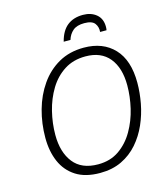

<svg xmlns="http://www.w3.org/2000/svg" viewBox="-132 -1014 982 1126"><g transform="rotate(-15 359.5 -451.0)"><path d="M336 10Q247 10 190 -26.5Q133 -63 105.5 -126.5Q78 -190 78 -272Q78 -359 100.5 -440Q123 -521 168 -585.5Q213 -650 279 -687.5Q345 -725 432 -725Q548 -725 615.5 -653.5Q683 -582 683 -445Q683 -385 671 -321Q659 -257 633 -198Q607 -139 566 -92Q525 -45 468 -17.5Q411 10 336 10ZM338 -42Q412 -42 465.5 -79Q519 -116 554 -176.5Q589 -237 605.5 -307.5Q622 -378 622 -446Q622 -552 572.5 -612.5Q523 -673 428 -673Q354 -673 299.5 -638Q245 -603 209.5 -544.5Q174 -486 156.5 -415Q139 -344 139 -273Q139 -168 188.5 -105Q238 -42 338 -42ZM328 -789Q344 -852 381.5 -882Q419 -912 477 -912Q526 -912 558 -885.5Q590 -859 590 -810Q590 -798 588 -789H549Q552 -819 535.5 -841Q519 -863 472 -863Q427 -863 403 -842.5Q379 -822 369 -789Z"/></g></svg>

Font: Noto Sans Light
Style: Italic
Weight: 300
Italic angle: -12°
Designer: Monotype Design Team
Foundry: Monotype Imaging Inc.
Version: Version 2.013; ttfautohint (v1.8.4.7-5d5b)